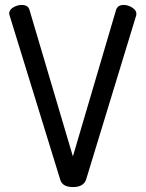

<svg xmlns="http://www.w3.org/2000/svg" viewBox="-20 -751 589 777"><path d="M224 -23 19 -688Q17 -694 17 -696Q17 -711 33.5 -721Q50 -731 68 -731Q93 -731 99 -712L275 -118L450 -712Q457 -731 480 -731Q499 -731 515.5 -720Q532 -709 532 -695Q532 -694 531.5 -692Q531 -690 531 -688L328 -23Q317 6 275 6Q233 6 224 -23Z"/></svg>

Font: Dosis
Style: Medium
Weight: 500
Designer: Edgar Tolentino, Pablo Impallari, Igino Marini
Foundry: Edgar Tolentino, Pablo Impallari, Igino Marini
Version: Version 1.007